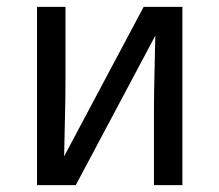

<svg xmlns="http://www.w3.org/2000/svg" viewBox="-20 -540 640 560"><path d="M88 0V-520H171V-312Q171 -255 169.5 -198Q168 -141 167 -84L399 -520H512V0H429V-208Q429 -265 430.5 -322Q432 -379 433 -436L201 0Z"/></svg>

Font: Iosevka SS04 Extended
Style: Regular
Weight: 400
Width: 7
Monospace: yes
Designer: Belleve Invis
Foundry: Belleve Invis
Version: Version 19.0.0; ttfautohint (v1.8.4)